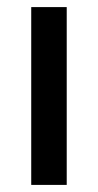

<svg xmlns="http://www.w3.org/2000/svg" viewBox="-20 -521 276 541"><path d="M68 0V-501H168V0Z"/></svg>

Font: DMSans_18ptMedium
Style: Regular
Weight: 500
Designer: Colophon Foundry, Jonny Pinhorn
Foundry: Colophon Foundry
Version: Version 4.004;gftools[0.9.30]